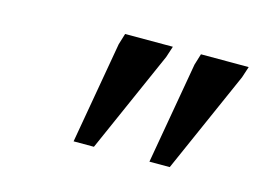

<svg xmlns="http://www.w3.org/2000/svg" viewBox="-49 -755 550 406"><g transform="rotate(15 226.0 -552.0)"><path d="M135.5 -428.5 174.5 -651.5 182 -676H286.5L278.5 -651.5L180 -428.5ZM301.5 -428.5 340.5 -651.5 348 -676H452.5L444.5 -651.5L346 -428.5Z"/></g></svg>

Font: Newsreader 16pt Medium
Style: Italic
Weight: 500
Italic angle: -17°
Designer: Hugues Gentile
Foundry: Production Type
Version: Version 1.003